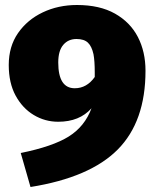

<svg xmlns="http://www.w3.org/2000/svg" viewBox="-20 -716 622 768"><path d="M102 32 63 -104Q191 -130 255 -170Q319 -210 346 -283Q298 -229 213 -229Q160 -229 115 -256Q70 -283 42.5 -333.5Q15 -384 15 -456Q15 -530 52 -583.5Q89 -637 151 -666.5Q213 -696 288 -696Q379 -696 440 -661.5Q501 -627 531.5 -568Q562 -509 562 -433Q562 -230 451 -118Q340 -6 102 32ZM279 -363Q327 -363 359 -408V-427Q359 -472 354 -499Q347 -531 331.5 -545.5Q316 -560 286 -560Q253 -560 233 -536.5Q213 -513 213 -466Q213 -363 279 -363Z"/></svg>

Font: Trujillo Black
Style: Regular
Weight: 900
Designer: Fira Sans original fonts by bBox Type GmbH, Carrois Corporate GbR, & Edenspiekermann AG / Changes by Cristiano Sobral
Foundry: Fira Sans original fonts by bBox Type GmbH, Carrois Corporate GbR, & Edenspiekermann AG / Changes by Cristiano Sobral
Version: Version 4.301;July 28, 2020;FontCreator 13.0.0.2655 64-bit